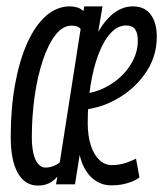

<svg xmlns="http://www.w3.org/2000/svg" viewBox="-20 -566 507 596"><path d="M98 10Q57.2 10 35.3 -29Q13.3 -68 13.3 -140.6Q13.3 -230.3 26.9 -304.8Q40.5 -379.3 65 -433.5Q89.4 -487.6 123.1 -516.9Q156.9 -546.2 196.7 -546.2Q207.8 -546.2 219.1 -543.1Q230.3 -540 238.9 -531.5L241.5 -546.2H298.2L284.9 -467.1Q307.7 -506.4 334.8 -526.3Q361.9 -546.2 392.2 -546.2Q429.4 -546.2 448 -520.6Q466.7 -495 466.7 -451.6Q466.7 -386.8 427.7 -333.6Q388.7 -280.3 327.2 -250.6Q303.9 -238.8 277.7 -232.3Q251.4 -225.7 226 -222.5L235.6 -273.4Q258.5 -276.5 278.6 -283Q298.7 -289.4 316.6 -300Q357.6 -323.4 382.7 -361.1Q407.8 -398.9 407.8 -439.1Q407.8 -463.3 399.3 -475.2Q390.7 -487 371.6 -487Q345.5 -487 323.6 -463.3Q301.7 -439.6 285.7 -397.6Q269.7 -355.6 261 -301Q252.3 -246.3 252.3 -184.8Q252.3 -144.5 261.9 -114.9Q271.5 -85.3 288.5 -69.4Q305.5 -53.5 327.5 -53.5Q339.2 -53.5 351.2 -55.5Q363.3 -57.5 375.8 -62.1Q388.4 -66.7 402.2 -73.4L412.9 -15.2Q401.5 -6.7 387.1 -1.3Q372.7 4.1 357.4 6.8Q342 9.4 325.8 9.4Q289.2 9.4 263.1 -16.1Q237 -41.5 227.4 -85.1L212.8 6.1H153.9L158.2 -17.7Q149.3 -7.7 140.1 -1.7Q130.8 4.4 120.7 7.2Q110.6 10 98 10ZM121.1 -45.8Q133.4 -45.8 145.2 -50.3Q157 -54.7 165.5 -61.9L230.3 -476.1Q225.2 -482.3 217.6 -484.4Q209.9 -486.4 202.2 -486.4Q174.8 -486.4 152.2 -457.5Q129.6 -428.5 113 -378.9Q96.4 -329.2 87.6 -267.5Q78.8 -205.7 78.8 -140.7Q78.8 -111.3 83.7 -89.7Q88.7 -68.1 98.6 -57Q108.5 -45.8 121.1 -45.8Z"/></svg>

Font: Georama ExtraCondensed Thin
Style: Italic
Weight: 100
Width: 2
Italic angle: -9°
Designer: Jean-Baptiste Levee
Foundry: Production Type
Version: Version 1.001